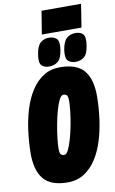

<svg xmlns="http://www.w3.org/2000/svg" viewBox="-114 -1135 718 1201"><g transform="rotate(-10 245.5 -534.0)"><path d="M216 9Q108 9 62 -48Q16 -105 18 -217Q19 -286 28.5 -356Q38 -426 57.5 -489Q77 -552 109 -601.5Q141 -651 186 -680Q231 -709 291 -709Q399 -709 445 -652Q491 -595 489 -483Q488 -414 478.5 -344Q469 -274 449.5 -211Q430 -148 398 -98.5Q366 -49 321 -20Q276 9 216 9ZM224 -164Q238 -164 250.5 -189.5Q263 -215 274.5 -255Q286 -295 294.5 -340Q303 -385 307.5 -426Q312 -467 312 -492Q312 -519 305 -527.5Q298 -536 283 -536Q269 -536 256 -510.5Q243 -485 232 -445Q221 -405 212.5 -359.5Q204 -314 199.5 -273.5Q195 -233 195 -208Q195 -181 202 -172.5Q209 -164 224 -164ZM395 -725Q365 -725 347.5 -742Q330 -759 337 -810Q346 -864 368.5 -883.5Q391 -903 424 -903Q456 -903 472 -885.5Q488 -868 480 -816Q473 -763 450.5 -744Q428 -725 395 -725ZM227 -725Q196 -725 179.5 -742Q163 -759 171 -810Q179 -864 201.5 -883.5Q224 -903 256 -903Q287 -903 304.5 -885.5Q322 -868 314 -816Q306 -762 283 -743.5Q260 -725 227 -725ZM216 -930 240 -1077H491L468 -930Z"/></g></svg>

Font: Georama Condensed Black
Style: Italic
Weight: 900
Width: 3
Italic angle: -9°
Designer: Jean-Baptiste Levee
Foundry: Production Type
Version: Version 1.000